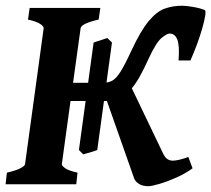

<svg xmlns="http://www.w3.org/2000/svg" viewBox="-22 -643 738 670"><path d="M649.9 -55.7Q625.5 -37.6 593.5 -23.4Q561.5 -9.3 534.2 -1.2Q506.8 6.8 495.1 6.8Q476.1 6.8 463.1 -1.2Q450.2 -9.3 446.3 -20L351.1 -290.5H224.1L193.8 -70.3Q193.4 -64.5 205.6 -55.9Q217.8 -47.4 248.5 -40.5L244.1 0H-2.4L2 -40.5Q32.7 -47.4 48.8 -55.7Q64.9 -64 65.4 -70.3L130.4 -544.4Q131.3 -550.3 118.9 -559.1Q106.4 -567.9 75.7 -574.7L81.5 -615.2H328.1L322.3 -574.7Q261.7 -561 259.3 -544.4L232.9 -354H336.4Q355.5 -354 369.4 -361.3Q383.3 -368.7 398.4 -392.6Q413.6 -416.5 436 -465.3Q468.8 -535.6 496.8 -569.3Q524.9 -603 553 -613Q581.1 -623 613.3 -623Q627.4 -623 652.6 -618.7Q677.7 -614.3 692.4 -607.9Q696.8 -606 694.1 -588.4Q691.4 -570.8 683.8 -544.2Q676.3 -517.6 665.3 -488Q654.3 -458.5 642.6 -432.1H601.1Q605 -484.4 596.7 -505.1Q588.4 -525.9 569.8 -525.9Q560.5 -525.9 541.5 -510.3Q522.5 -494.6 496.1 -437Q481 -403.8 467 -378.4Q453.1 -353 438 -335L548.3 -105Q557.6 -85.4 575.7 -82.8Q593.8 -80.1 635.3 -95.2ZM304.7 -494.6 352.5 -510.3 368.7 -494.6 317.4 -119.6Q309.6 -116.2 293 -111.3Q276.4 -106.4 268.1 -104.5L253.4 -119.6Z"/></svg>

Font: Gentium Book Plus
Style: Bold Italic
Weight: 700
Italic angle: -8°
Designer: Victor Gaultney, Annie Olsen, Iska Routamaa, Becca Hirsbrunner
Foundry: SIL International
Version: Version 6.101